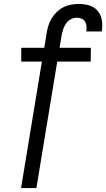

<svg xmlns="http://www.w3.org/2000/svg" viewBox="-20 -763 540 976"><path d="M87 193 193 -450H88V-520H205L217 -594Q220 -614 226 -633Q232 -652 243 -670Q254 -688 269 -702.5Q284 -717 303 -726.5Q322 -736 342 -739.5Q362 -743 381 -743Q408 -743 433.5 -735.5Q459 -728 475.5 -709Q492 -690 497 -663.5Q502 -637 498 -610L497 -603H419V-607Q421 -619 419.5 -632Q418 -645 411.5 -654.5Q405 -664 393.5 -668.5Q382 -673 369 -673Q354 -673 339 -664.5Q324 -656 315 -642.5Q306 -629 301 -613.5Q296 -598 293 -583L283 -520H442L441 -450H271L165 193Z"/></svg>

Font: Iosevka SS18
Style: Italic
Weight: 400
Italic angle: -9°
Monospace: yes
Designer: Belleve Invis
Foundry: Belleve Invis
Version: Version 25.1.1; ttfautohint (v1.8.4)